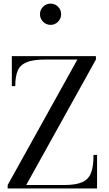

<svg xmlns="http://www.w3.org/2000/svg" viewBox="-20 -1068 617 1088"><path d="M23.5 0V-19.5L418.5 -730.5H235.5Q167.5 -730.5 130.8 -715.2Q94 -700 80.2 -666.8Q66.5 -633.5 66.5 -580H47V-750H523.5V-730.5L128.5 -19.5H341.5Q410 -19.5 446.2 -35.8Q482.5 -52 496.2 -89.2Q510 -126.5 510 -190H530V0ZM266.5 -927Q242 -927 224.2 -945Q206.5 -963 206.5 -987.5Q206.5 -1012.5 224.2 -1030Q242 -1047.5 266.5 -1047.5Q291.5 -1047.5 309 -1030Q326.5 -1012.5 326.5 -987.5Q326.5 -963 309 -945Q291.5 -927 266.5 -927Z"/></svg>

Font: Bodoni Moda SC
Style: Regular
Weight: 400
Designer: Owen Earl
Foundry: indestructible type
Version: Version 2.005